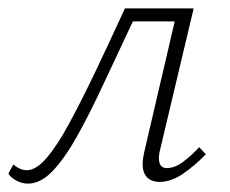

<svg xmlns="http://www.w3.org/2000/svg" viewBox="-39 -430 549 458"><path d="M28 8Q13 8 -0.5 0.5Q-14 -7 -19 -16L-7 -38Q-1 -32 7.5 -28Q16 -24 25 -24Q47 -24 72 -53Q97 -82 125.5 -134.5Q154 -187 187.5 -257Q221 -327 259 -410H401L395 -379H278Q241 -301 208.5 -231Q176 -161 146 -107Q116 -53 87 -22.5Q58 8 28 8ZM341 4Q327 4 316.5 -3Q306 -10 302.5 -25Q299 -40 305 -67L385 -410H423L342 -69Q338 -51 342 -40Q346 -29 359 -29Q378 -29 398.5 -44.5Q419 -60 436 -79L452 -62Q426 -35 397.5 -15.5Q369 4 341 4Z"/></svg>

Font: Ysabeau Office ExtraLight
Style: Italic
Weight: 250
Italic angle: -12°
Designer: Christian Thalmann (Catharsis Fonts)
Version: Version 2.001;gftools[0.9.30]; featfreeze: tnum,lnum,ss02